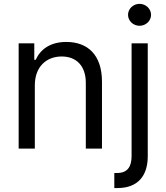

<svg xmlns="http://www.w3.org/2000/svg" viewBox="-20 -770 862 995"><path d="M160.5 -328.1C160.5 -423.3 219.5 -477.3 299.7 -477.3C377.5 -477.3 424.7 -426.5 424.7 -340.9V0H508.5V-346.6C508.5 -485.8 434.3 -552.6 323.9 -552.6C241.5 -552.6 190.3 -515.6 164.8 -460.2H157.7V-545.5H76.7V0H160.5ZM572.4 204.5H589.5C694.6 204.5 745.7 140.6 745.7 39.8V-545.5H661.9V39.8C661.9 95.2 639.2 126.4 588.1 126.4H572.4ZM643.5 -693.2C643.5 -661.9 670.5 -636.4 703.1 -636.4C735.8 -636.4 762.8 -661.9 762.8 -693.2C762.8 -724.4 735.8 -750 703.1 -750C670.5 -750 643.5 -724.4 643.5 -693.2Z"/></svg>

Font: Magic Ui Pro
Style: Regular
Weight: 400
Designer: Stefan Endress, Andreas Faust
Version: Version 1.000;FEAKit 1.0